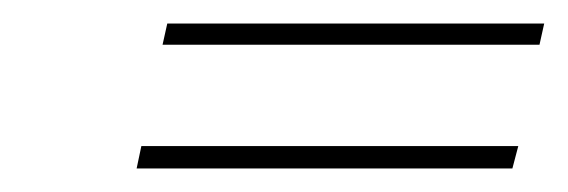

<svg xmlns="http://www.w3.org/2000/svg" viewBox="-20 -432 482 163"><path d="M118 -394H438L442 -412H122ZM96 -289H415L420 -308H100Z"/></svg>

Font: Advent Pro Thin
Style: Italic
Weight: 250
Italic angle: -12°
Version: Version 3.000